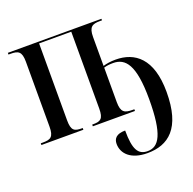

<svg xmlns="http://www.w3.org/2000/svg" viewBox="-135 -673 1055 1049"><g transform="rotate(-20 393.0 -148.0)"><path d="M548 240C670 240 760 173 760 -39C760 -234 669 -300 558 -300C529 -300 504 -296 485 -290V-458C485 -517 506 -527 550 -527H562V-536H18V-526H30C74 -526 94 -517 94 -457V-79C94 -18 74 -10 30 -10H18V0H262V-10H258C214 -10 196 -18 196 -79V-526H383V-79C383 -19 365 -10 323 -10H317V0H562V-10H551C506 -10 485 -20 485 -79V-280C501 -285 518 -287 539 -287C610 -287 657 -235 657 -35C657 171 618 230 553 230C498 230 475 193 475 82C424 82 406 104 406 135C406 191 451 240 548 240Z"/></g></svg>

Font: Noto Serif Display Condensed Medium
Style: Regular
Weight: 500
Width: 3
Designer: Monotype Design Team
Foundry: Monotype Imaging Inc.
Version: Version 2.009